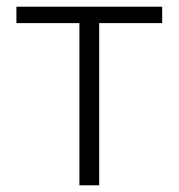

<svg xmlns="http://www.w3.org/2000/svg" viewBox="-20 -553 533 573"><path d="M217 0H276V-484H464V-533H29V-484H217Z"/></svg>

Font: Noto Sans T Chinese Light
Style: Regular
Weight: 300
Designer: Ryoko NISHIZUKA (kana & ideographs); Paul D. Hunt (Latin, Greek & Cyrillic); Wenlong ZHANG (bopomofo); Sandoll Communica
Foundry: Adobe Systems Incorporated
Version: Version 1.000;PS 1;hotconv 1.0.78;makeotf.lib2.5.61930